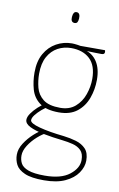

<svg xmlns="http://www.w3.org/2000/svg" viewBox="-95 -723 605 973"><g transform="rotate(10 207.0 -236.0)"><path d="M202 198Q137 198 103 183Q69 168 57 144.5Q45 121 45 94Q45 64 64 34.5Q83 5 109.5 -19Q136 -43 158 -53L179 -42Q156 -32 130 -9Q104 14 86.5 41.5Q69 69 69 94Q69 116 78.5 134Q88 152 117 163Q146 174 202 174Q286 174 329.5 140Q373 106 373 64Q373 31 356.5 14.5Q340 -2 314 -8.5Q288 -15 261 -18Q207 -24 161.5 -33Q116 -42 89 -55.5Q62 -69 62 -89Q62 -104 75 -122.5Q88 -141 106.5 -158Q125 -175 141 -184L163 -174Q146 -165 128 -149.5Q110 -134 98 -118.5Q86 -103 86 -91Q86 -75 136.5 -61.5Q187 -48 263 -40Q297 -36 327.5 -27Q358 -18 377.5 2.5Q397 23 397 63Q397 95 375.5 126.5Q354 158 311 178Q268 198 202 198ZM217 -154Q152 -154 118 -179.5Q84 -205 72.5 -246Q61 -287 61 -332Q61 -390 83.5 -429.5Q106 -469 143 -489.5Q180 -510 223 -510Q233 -510 252 -507.5Q271 -505 285 -500L293 -488Q333 -478 356 -442.5Q379 -407 379 -350Q379 -300 362.5 -255Q346 -210 310.5 -182Q275 -154 217 -154ZM220 -178Q267 -178 297 -204Q327 -230 341 -270Q355 -310 355 -350Q355 -419 319.5 -452.5Q284 -486 223 -486Q186 -486 154.5 -469Q123 -452 104 -417.5Q85 -383 85 -330Q85 -294 94 -259Q103 -224 132 -201Q161 -178 220 -178ZM379 -483Q364 -483 347 -483.5Q330 -484 314 -484.5Q298 -485 288 -485.5Q278 -486 278 -486L243 -505H393Q393 -505 394 -503Q395 -501 395 -496Q395 -490 391.5 -486.5Q388 -483 379 -483ZM216 -614Q206 -615 202 -622Q198 -629 199 -642Q200 -656 204.5 -663Q209 -670 218 -670Q228 -670 232.5 -662Q237 -654 236 -640Q235 -627 231 -620.5Q227 -614 216 -614Z"/></g></svg>

Font: Yanone Kaffeesatz ExtraLight
Style: Regular
Weight: 200
Designer: Yanone (Cyrillic: Daniel Pouzeot, Huerta Tipografica, and Cyreal)
Foundry: Yanone
Version: Version 2.003